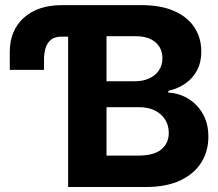

<svg xmlns="http://www.w3.org/2000/svg" viewBox="-20 -748 874 768"><path d="M333.2 -601.4H227.7Q198.2 -601.7 182.8 -588.1Q167.3 -574.5 161.7 -553.8Q156.1 -533 156.1 -511.1V-468.6H19.1V-539.8Q19 -625.7 74.7 -676.4Q130.4 -727.1 227.3 -727.5H333.2ZM252.5 0V-727.5H543.8Q623.8 -727.5 677.5 -703.6Q731.2 -679.7 758.2 -637.6Q785.2 -595.6 785.2 -541.2Q785.2 -498.4 768 -466.3Q750.8 -434.2 721.1 -413.7Q691.5 -393.3 653.5 -384.8V-377.3Q695.1 -375.7 731.6 -354.1Q768.1 -332.4 790.8 -293.6Q813.5 -254.8 813.5 -201Q813.5 -143.4 785.1 -97.9Q756.6 -52.4 701 -26.2Q645.3 0 563.3 0ZM406.1 -125.6H531.6Q595.8 -125.6 625.4 -150.5Q655.1 -175.4 655.1 -216.2Q655.1 -246.6 640.5 -269.8Q626 -293 599.1 -306.2Q572.2 -319.3 535.4 -319.3H406.1ZM406.1 -423H520.3Q551.7 -423 576.4 -434.2Q601.2 -445.4 615.4 -466.1Q629.7 -486.7 629.7 -515.4Q629.7 -554.5 601.9 -578.8Q574.1 -603.1 523.2 -603.1H406.1Z"/></svg>

Font: Inter Tight
Style: Regular
Weight: 400
Designer: Rasmus Andersson
Foundry: rsms
Version: Version 3.002